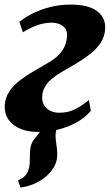

<svg xmlns="http://www.w3.org/2000/svg" viewBox="-21 -566 479 838"><path d="M68.5 252.5 57.5 221Q79 212.5 89.5 200Q100 187.5 104.5 171Q108.5 158 109 141.5Q109.5 125 109.5 106.5Q109.5 65 128.5 41.5Q147.5 18 163.5 -3L250 -49.5Q236.5 -32 229 -13Q221.5 6 221.5 26.5Q221.5 42 225.2 64.8Q229 87.5 229 109Q229 138.5 214 163.8Q199 189 175.5 208Q153 226 125 237.5Q97 249 68.5 252.5ZM145.5 10Q101.5 10 68.2 -3.8Q35 -17.5 16.8 -43Q-1.5 -68.5 -0.5 -103.5Q1 -139.5 20 -167.2Q39 -195 68.5 -217.2Q98 -239.5 131.2 -258.2Q164.5 -277 194.5 -295Q232 -317.5 251.2 -346Q270.5 -374.5 271.5 -408.5Q272.5 -430 262.8 -442.8Q253 -455.5 237.2 -461.2Q221.5 -467 205 -467Q170 -467 137.8 -454.5Q105.5 -442 79 -425L63.5 -470.5Q88.5 -491 123 -508Q157.5 -525 199 -535.5Q240.5 -546 288 -546Q364.5 -546 402.5 -517.5Q440.5 -489 438 -441Q436.5 -406.5 418.2 -379Q400 -351.5 371.2 -329.2Q342.5 -307 309.5 -287.5Q276.5 -268 245 -250Q220 -235 202 -219.2Q184 -203.5 174 -185Q164 -166.5 163 -143Q162.5 -121.5 172 -106Q181.5 -90.5 198.8 -82.2Q216 -74 238 -74Q274 -74 303 -87.5Q332 -101 367 -129.5L375.5 -82Q348 -50.5 310.5 -30.2Q273 -10 230.5 0Q188 10 145.5 10Z"/></svg>

Font: Merriweather 72pt Black
Style: Italic
Weight: 900
Italic angle: -7.8°
Version: Version 2.101